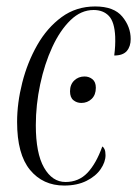

<svg xmlns="http://www.w3.org/2000/svg" viewBox="-20 -565 425 595"><path d="M179 10Q113 10 73 -38.5Q33 -87 33 -187Q33 -246 49 -309Q65 -372 95.5 -425.5Q126 -479 171 -512Q216 -545 275 -545Q333 -545 359 -513.5Q385 -482 385 -444Q385 -421 373 -407Q361 -393 334 -393Q338 -423 337 -451Q335 -497 317.5 -515.5Q300 -534 270 -534Q231 -534 198.5 -502.5Q166 -471 142 -419Q118 -367 104.5 -303.5Q91 -240 91 -177Q91 -90 116.5 -45.5Q142 -1 183 -1Q224 -1 251 -29.5Q278 -58 297 -111Q301 -109 304 -102.5Q307 -96 307 -84Q307 -63 292 -41Q277 -19 248 -4.5Q219 10 179 10ZM232 -246Q218 -246 207.5 -254.5Q197 -263 197 -282Q197 -303 210 -315.5Q223 -328 242 -328Q256 -328 266.5 -319.5Q277 -311 277 -293Q277 -271 264 -258.5Q251 -246 232 -246Z"/></svg>

Font: Noto Serif Display ExtraCondensed Light
Style: Italic
Weight: 300
Width: 2
Italic angle: -12°
Designer: Monotype Design Team
Foundry: Monotype Imaging Inc.
Version: Version 2.009